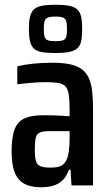

<svg xmlns="http://www.w3.org/2000/svg" viewBox="-20 -783 466 811"><path d="M154 8Q110 8 82.5 -7Q55 -22 42 -55Q29 -88 29 -143Q29 -203 41.5 -236Q54 -269 82.5 -282.5Q111 -296 159 -296Q169 -296 182 -296Q195 -296 209.5 -295.5Q224 -295 240 -294Q256 -293 274 -292V-322Q274 -362 270 -385.5Q266 -409 255 -419.5Q244 -430 223.5 -433Q203 -436 171 -436Q156 -436 138 -435Q120 -434 99 -432Q78 -430 53 -427V-503Q88 -511 124.5 -514.5Q161 -518 200 -518Q245 -518 275.5 -511.5Q306 -505 325.5 -490.5Q345 -476 355.5 -452.5Q366 -429 369.5 -396Q373 -363 373 -318V0H282L278 -66H271Q261 -37 244 -21Q227 -5 204 1.5Q181 8 154 8ZM193 -75Q210 -75 223 -77.5Q236 -80 245.5 -87.5Q255 -95 261 -108Q268 -123 271 -146.5Q274 -170 274 -199V-229H187Q160 -229 147 -222.5Q134 -216 130.5 -199Q127 -182 127 -151Q127 -120 131.5 -103.5Q136 -87 150.5 -81Q165 -75 193 -75ZM214 -559Q179 -559 156.5 -563Q134 -567 122.5 -578.5Q111 -590 106.5 -610Q102 -630 102 -660Q102 -691 106.5 -711Q111 -731 122.5 -742.5Q134 -754 156.5 -758.5Q179 -763 214 -763Q250 -763 272.5 -758.5Q295 -754 307 -742.5Q319 -731 323 -711Q327 -691 327 -660Q327 -630 323 -610Q319 -590 306.5 -579Q294 -568 272 -563.5Q250 -559 214 -559ZM214 -609Q236 -609 246.5 -613Q257 -617 260 -628Q263 -639 263 -660Q263 -682 260 -693Q257 -704 246.5 -708.5Q236 -713 214 -713Q192 -713 181.5 -708.5Q171 -704 168 -693Q165 -682 165 -660Q165 -639 168 -628Q171 -617 181.5 -613Q192 -609 214 -609Z"/></svg>

Font: Saira Condensed SemiBold
Style: Regular
Weight: 600
Width: 3
Designer: Hector Gatti with collaboration of the Omnibus-Type team
Foundry: Omnibus-Type
Version: Version 1.100